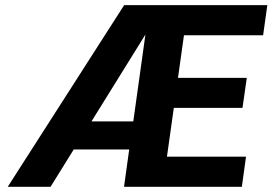

<svg xmlns="http://www.w3.org/2000/svg" viewBox="-20 -720 1050 740"><path d="M994.1 -584H689L666 -419.9H931.2L914.6 -304.2H649.9L623.5 -116.2H928.2L912.1 0H458L478 -144H264.2L174.8 0H9.8L458.5 -700.2H1010.3ZM540.5 -586.9 332.5 -252H493.7Z"/></svg>

Font: Fivo Sans
Style: Italic
Weight: 700
Designer: Alexander Slobzheninov
Foundry: Alexander Slobzheninov
Version: 1.0